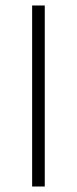

<svg xmlns="http://www.w3.org/2000/svg" viewBox="-20 -679 280 699"><path d="M97 0V-659H143V0Z"/></svg>

Font: Giro Light
Style: Regular
Weight: 300
Designer: Paul D. Hunt
Foundry: Adobe Systems Incorporated
Version: Version 1.000;PS 1.0;hotconv 1.0.88;makeotf.lib2.5.647800